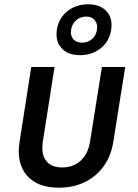

<svg xmlns="http://www.w3.org/2000/svg" viewBox="-20 -861 640 891"><path d="M253 10Q153 10 104 -47.5Q55 -105 71 -204L125 -550H233L179 -205Q170 -147 193.5 -115.5Q217 -84 269 -84Q320 -84 354.5 -115.5Q389 -147 398 -205L453 -550H561L506 -204Q496 -138 461.5 -90Q427 -42 373.5 -16Q320 10 253 10ZM351 -605Q295 -605 265.5 -637.5Q236 -670 244 -723Q252 -776 292 -808.5Q332 -841 389 -841Q445 -841 474.5 -808.5Q504 -776 496 -723Q488 -670 448 -637.5Q408 -605 351 -605ZM361 -663Q388 -663 407 -679.5Q426 -696 430 -723Q434 -750 420.5 -767Q407 -784 380 -784Q353 -784 333.5 -767Q314 -750 310 -723Q306 -696 320 -679.5Q334 -663 361 -663Z"/></svg>

Font: NKDuy Mono SemiBold
Style: Italic
Weight: 600
Italic angle: -9°
Monospace: yes
Designer: NKDuy
Foundry: NKDuy
Version: Version 2.251; ttfautohint (v1.8.4.7-5d5b)